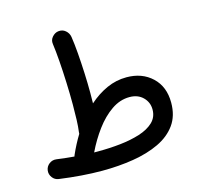

<svg xmlns="http://www.w3.org/2000/svg" viewBox="-100 -745 919 890"><g transform="rotate(-15 359.5 -300.0)"><path d="M40 -28.3Q42.5 -46.9 57.6 -58.6Q72.8 -70.3 91.8 -67.9Q135.7 -62 176.3 -58.6Q177.2 -62.5 179.2 -66.4Q199.7 -112.8 225.1 -154.3Q225.1 -158.2 225.6 -162.1Q229 -187 230.2 -220.2Q231.4 -253.4 231.4 -293Q231.4 -344.7 229.2 -399.4Q227.1 -454.1 223.4 -503.7Q219.7 -553.2 214.8 -588.4Q211.9 -607.4 224.4 -621.8Q236.8 -636.2 253.4 -638.7Q273.9 -641.6 288.8 -628.9Q303.7 -616.2 306.6 -597.7Q312 -562.5 315.7 -515.9Q319.3 -469.2 321.5 -419.7Q323.7 -370.1 323.7 -325.7Q323.7 -298.8 323.2 -274.4Q363.3 -310.1 408.7 -330.6Q454.1 -351.1 503.9 -351.1Q578.6 -351.1 626.5 -305.9Q674.3 -260.7 674.3 -184.1Q674.3 -121.1 643.6 -78.4Q612.8 -35.6 558.8 -10Q504.9 15.6 434.3 27.1Q363.8 38.6 284.2 38.6Q236.8 38.6 185.1 34.7Q133.3 30.8 79.6 23.4Q60.5 21 49.1 5.6Q37.6 -9.8 40 -28.3ZM493.7 -258.8Q447.8 -258.8 406.5 -230.2Q365.2 -201.7 330.6 -155Q295.9 -108.4 269.5 -53.2Q279.8 -53.2 290 -53.2Q343.8 -53.2 395.8 -58.8Q447.8 -64.5 490 -77.9Q532.2 -91.3 557.4 -115.2Q582.5 -139.2 582.5 -175.8Q582.5 -210.4 558.1 -234.6Q533.7 -258.8 493.7 -258.8Z"/></g></svg>

Font: Mikhak Medium
Style: Regular
Weight: 500
Designer: Amin Abedi
Version: Version 3.3